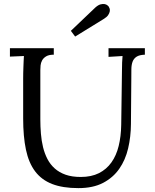

<svg xmlns="http://www.w3.org/2000/svg" viewBox="-20 -947 792 983"><path d="M650.4 -312Q649.9 -246.6 636 -187.3Q622.1 -127.9 590.6 -82.8Q559.1 -37.6 507.8 -10.7Q456.5 16.1 381.3 16.1Q301.3 16.1 247.1 -4.9Q192.9 -25.9 159.9 -69.6Q127 -113.3 112.8 -180.7Q98.6 -248 98.6 -340.8V-543.9Q98.6 -557.1 98.9 -573.2Q99.1 -589.4 99.9 -605.5Q100.6 -621.6 101.1 -636Q101.6 -650.4 102.5 -660.2L30.8 -657.2V-700.2H255.4V-667Q230 -667 216.1 -658.4Q202.1 -649.9 195.6 -637.7Q189 -625.5 187.7 -611.8Q186.5 -598.1 186.5 -587.9V-335.9Q186.5 -298.8 189.5 -262.5Q192.4 -226.1 200.4 -193.4Q208.5 -160.6 222.9 -132.8Q237.3 -105 260.3 -84.5Q283.2 -64 315.9 -52.5Q348.6 -41 393.6 -41Q447.8 -41 486.6 -60.5Q525.4 -80.1 550.5 -115.5Q575.7 -150.9 587.6 -199.7Q599.6 -248.5 600.6 -307.1L604.5 -587.9Q604.5 -629.9 607.4 -660.2L535.6 -655.8V-700.2H721.7V-667Q693.4 -666 679 -656.5Q664.6 -647 658.7 -630.9Q652.8 -614.7 652.6 -592.8Q652.3 -570.8 652.3 -543.9ZM364.7 -759.8 342.8 -789.1 468.8 -909.2Q483.4 -921.9 495.4 -924.8Q507.3 -927.7 515.9 -926Q524.4 -924.3 529.5 -920.2Q534.7 -916 536.1 -914.1Q538.6 -910.6 541 -904.1Q543.5 -897.5 542 -888.7Q540.5 -879.9 533.7 -869.6Q526.9 -859.4 509.8 -849.1Z"/></svg>

Font: Lora
Style: Regular
Weight: 400
Designer: Olga Karpushina, Alexei Vanyashin
Foundry: Cyreal (www.cyreal.org, a@cyreal.org)
Version: Version 1.014